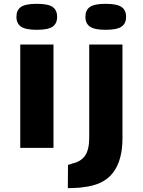

<svg xmlns="http://www.w3.org/2000/svg" viewBox="-20 -774 746 1005"><path d="M173 -618Q114 -618 90 -634.5Q66 -651 66 -686Q66 -721 89.5 -737.5Q113 -754 173 -754Q232 -754 255.5 -737.5Q279 -721 279 -686Q279 -651 255.5 -634.5Q232 -618 173 -618ZM86 0V-541H260V0ZM533 -618Q475 -618 451 -634.5Q427 -651 427 -686Q427 -721 450.5 -737.5Q474 -754 533 -754Q592 -754 616 -737.5Q640 -721 640 -686Q640 -651 616 -634.5Q592 -618 533 -618ZM621 -541V-49Q621 65 571.5 130Q522 195 414 206Q398 209 374.5 209.5Q351 210 335 211L336 89Q347 87 358 82Q404 72 425.5 40.5Q447 9 447 -53V-541Z"/></svg>

Font: Georama ExtraExtended SemiBold
Style: Regular
Weight: 600
Width: 8
Designer: Jean-Baptiste Levee
Foundry: Production Type
Version: Version 1.000